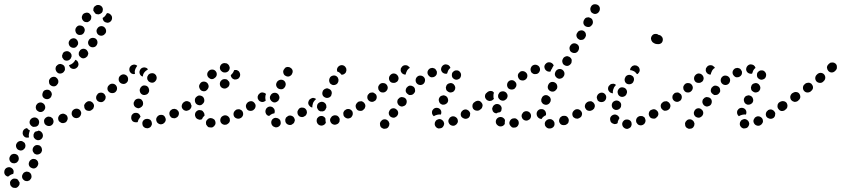

<svg xmlns="http://www.w3.org/2000/svg" viewBox="-149 -586 4039 922"><path d="M-71 316Q-66 314 -63 311Q-60 308 -58 305Q-55 301 -55 296Q-55 295 -55 293Q-55 291 -55 290Q-57 287 -59 284Q-61 281 -63 277Q-65 275 -69 273Q-72 272 -75 272Q-75 272 -76 272Q-85 270 -92 276Q-100 282 -101 291Q-101 296 -100 300Q-99 304 -96 308Q-93 311 -89 314Q-85 316 -81 316Q-80 316 -79 316Q-75 317 -71 316ZM2 266Q3 262 2 258Q2 253 -1 249Q-3 245 -6 243Q-10 240 -14 239Q-19 238 -23 238Q-27 239 -31 241Q-35 243 -38 247V248Q-44 255 -43 264Q-42 273 -34 279Q-31 282 -26 283Q-22 284 -18 284Q-13 283 -9 281Q-5 279 -3 275L-2 274Q1 271 2 266ZM-128 236V235Q-126 226 -119 221Q-111 216 -102 217Q-93 219 -87 227Q-82 234 -84 243V244Q-84 246 -85 247Q-85 248 -86 250Q-88 250 -90 250Q-99 253 -106 259Q-108 260 -110 262Q-119 261 -125 253Q-130 245 -128 236ZM35 199Q34 194 33 190Q31 186 28 183Q24 180 20 178Q16 177 11 177Q7 177 3 179Q-1 181 -4 184Q-7 187 -9 192Q-13 201 -9 210Q-5 218 4 221Q8 223 13 223Q17 223 21 221Q25 219 28 216Q31 212 33 208V207Q35 203 35 199ZM-103 183Q-100 192 -92 196Q-88 198 -83 198Q-79 199 -75 197Q-70 196 -67 193Q-64 190 -61 186V185Q-57 177 -60 168Q-62 159 -71 155Q-75 153 -79 153Q-84 152 -88 154Q-92 155 -96 158Q-99 161 -101 165Q-106 174 -103 183ZM52 128Q51 124 49 120Q46 116 43 114Q39 111 34 111Q25 109 18 114Q10 120 8 129V130Q7 134 8 138Q9 143 12 146Q14 150 18 153Q22 155 26 156Q35 157 43 152Q51 147 52 138L53 137Q53 132 52 128ZM-71 121Q-68 130 -60 134Q-56 136 -51 137Q-47 137 -43 136Q-38 134 -35 131Q-32 129 -30 125L-29 124Q-27 120 -27 115Q-26 111 -28 107Q-29 102 -32 99Q-35 96 -39 94Q-47 89 -56 92Q-65 95 -69 103L-70 104Q-74 112 -71 121ZM50 48Q44 42 36 41Q35 42 33 43Q27 45 21 46Q16 49 14 55Q11 60 12 66V67Q12 71 14 75Q17 79 20 82Q24 85 28 86Q32 88 37 87Q46 86 52 79Q58 72 57 62Q56 54 50 48ZM-11 68 -10 69Q-10 72 -10 74Q-14 75 -19 75Q-24 75 -28 73Q-32 71 -35 67Q-38 64 -39 60Q-41 55 -40 51Q-40 46 -38 42Q-35 36 -30 33Q-25 30 -19 29Q-18 31 -16 33Q-11 38 -5 41Q-8 46 -9 52Q-11 60 -11 68ZM25 22Q29 20 33 17Q36 14 37 10Q39 5 39 1Q39 -8 33 -15Q26 -22 17 -22H16Q6 -21 0 -15Q-7 -8 -7 1Q-7 6 -5 10Q-3 14 0 17Q3 20 7 22Q11 24 16 23H17Q21 23 25 22ZM104 10Q109 3 108 -6Q107 -11 105 -15Q103 -19 99 -21Q96 -24 92 -25Q87 -26 83 -26H82Q73 -24 67 -17Q61 -10 63 0Q64 9 71 14Q79 20 88 19H89Q98 18 104 10ZM173 -7Q178 -15 175 -24Q173 -33 164 -37Q156 -42 147 -39Q142 -38 139 -35Q135 -32 133 -28Q131 -24 130 -20Q130 -15 131 -11Q132 -7 135 -3Q138 0 142 2Q146 5 150 5Q155 6 159 4H160Q169 2 173 -7ZM235 -27Q238 -30 239 -34Q241 -38 241 -43Q241 -47 239 -51Q235 -60 226 -63Q217 -66 209 -62H208Q204 -60 201 -57Q198 -53 196 -49Q195 -45 195 -40Q195 -36 197 -32Q201 -23 210 -20Q219 -17 227 -21H228Q232 -23 235 -27ZM23 -72Q22 -68 24 -64Q25 -59 28 -56Q31 -53 35 -51Q43 -46 52 -49Q61 -52 65 -60L66 -61Q70 -69 67 -78Q64 -87 56 -91Q48 -96 39 -93Q30 -90 26 -82L25 -81Q23 -77 23 -72ZM297 -64Q300 -68 300 -72Q301 -77 300 -81Q299 -86 297 -89Q291 -97 282 -99Q273 -100 265 -95V-94Q261 -92 259 -88Q256 -84 255 -80Q255 -76 256 -71Q256 -67 259 -63Q264 -55 274 -54Q283 -52 290 -57L291 -58Q295 -61 297 -64ZM55 -125Q58 -116 67 -112Q71 -110 75 -110Q79 -109 84 -111Q88 -112 91 -115Q95 -118 97 -122V-123Q99 -127 100 -131Q100 -136 99 -140Q97 -144 94 -148Q91 -151 88 -153Q79 -157 70 -154Q61 -152 57 -143V-142Q53 -134 55 -125ZM86 -196Q86 -191 87 -187Q88 -183 91 -179Q94 -176 98 -174Q106 -170 115 -172Q124 -175 128 -184H129Q133 -193 130 -202Q127 -210 119 -215Q111 -219 102 -216Q93 -213 89 -205L88 -204Q86 -200 86 -196ZM119 -249Q122 -240 130 -235Q138 -231 147 -234Q156 -237 160 -245L161 -246Q163 -250 163 -254Q163 -259 162 -263Q161 -267 158 -271Q155 -274 151 -276Q147 -278 142 -279Q138 -279 134 -278Q129 -276 126 -273Q123 -271 120 -267V-266Q116 -257 119 -249ZM228 -279Q227 -288 221 -294Q219 -296 217 -297Q215 -298 213 -299Q213 -298 212 -297Q208 -289 201 -283Q194 -277 185 -274Q184 -274 182 -273Q183 -270 185 -267Q186 -264 189 -261Q196 -255 205 -255Q214 -255 221 -262L222 -263Q228 -269 228 -279ZM149 -319Q149 -315 150 -310Q152 -306 155 -303Q157 -299 161 -297Q170 -293 179 -296Q187 -299 192 -307V-308Q194 -312 195 -316Q195 -321 194 -325Q192 -329 189 -333Q186 -336 182 -338Q174 -342 165 -339Q156 -337 152 -328V-327Q150 -323 149 -319ZM273 -322Q275 -326 275 -331Q274 -335 272 -339Q270 -343 267 -346Q260 -352 251 -352Q241 -351 235 -344V-343Q232 -340 230 -336Q229 -332 229 -327Q229 -323 231 -319Q233 -315 237 -312Q244 -305 253 -306Q262 -307 268 -314H269Q272 -318 273 -322ZM182 -372Q185 -363 193 -359Q201 -355 210 -357Q219 -360 223 -369H224Q228 -378 225 -386Q222 -395 214 -400Q206 -404 197 -401Q188 -398 184 -390L183 -389Q179 -381 182 -372ZM319 -385Q318 -394 311 -400Q303 -405 294 -404Q285 -403 279 -396V-395Q273 -388 274 -379Q275 -370 282 -364Q289 -358 299 -359Q308 -360 314 -367V-368Q320 -375 319 -385ZM360 -442Q358 -451 350 -457Q342 -462 333 -460Q324 -458 319 -450Q313 -442 315 -433Q317 -423 325 -418Q333 -413 342 -415Q351 -417 356 -425H357Q362 -433 360 -442ZM214 -434Q216 -425 225 -420Q229 -418 233 -418Q238 -418 242 -419Q246 -420 249 -423Q253 -426 255 -430V-431Q260 -439 257 -448Q254 -457 246 -461Q237 -465 228 -463Q220 -460 215 -451Q211 -442 214 -434ZM383 -515Q377 -522 368 -523Q367 -523 366 -523Q365 -523 364 -522Q361 -516 357 -511Q352 -504 344 -500Q344 -491 350 -484Q356 -478 365 -477Q374 -476 381 -482Q388 -488 389 -497Q389 -498 389 -499Q390 -508 383 -515ZM245 -496Q248 -487 256 -482Q260 -480 264 -480Q269 -479 273 -480Q277 -482 281 -485Q284 -487 286 -491L287 -492Q289 -496 289 -501Q290 -505 289 -509Q287 -514 284 -517Q282 -520 278 -523Q269 -527 261 -524Q252 -522 247 -514V-513Q242 -505 245 -496ZM300 -546Q301 -550 304 -554Q307 -557 311 -559Q315 -562 319 -562H320Q329 -563 337 -557Q344 -551 345 -542Q345 -537 344 -533Q343 -529 340 -525Q337 -522 333 -520Q329 -518 325 -517H324Q319 -517 315 -518Q311 -519 308 -522Q305 -527 301 -532Q301 -533 300 -534Q300 -535 299 -535Q299 -536 299 -537Q299 -542 300 -546Z M569 27Q573 25 576 21Q578 18 580 13Q581 9 580 4Q579 -5 572 -11Q564 -16 555 -15H554Q545 -14 539 -7Q533 1 535 10Q535 14 537 18Q539 22 543 25Q547 28 551 29Q555 30 560 30H561Q565 29 569 27ZM640 4Q643 1 645 -3Q647 -7 647 -12Q647 -16 645 -20Q642 -29 634 -33Q625 -36 616 -33H615Q611 -31 608 -28Q605 -25 603 -21Q601 -17 601 -12Q601 -8 603 -3Q606 5 615 9Q623 13 632 9H633Q637 7 640 4ZM489 -3Q482 -9 481 -19Q481 -19 481 -20Q481 -24 482 -29Q483 -33 486 -36Q489 -40 493 -42Q497 -44 501 -44Q510 -45 517 -40Q524 -34 526 -25Q523 -23 522 -20Q516 -13 513 -4Q513 -2 513 0Q511 0 509 1Q508 1 506 1Q497 2 489 -3ZM709 -34Q712 -43 708 -51Q705 -55 702 -58Q699 -61 694 -62Q690 -64 686 -63Q681 -63 677 -61L676 -60Q668 -56 665 -47Q663 -38 667 -30Q669 -26 672 -23Q676 -20 680 -19Q684 -18 689 -18Q693 -18 697 -21H698Q706 -25 709 -34ZM769 -73Q771 -82 765 -90Q763 -94 759 -96Q755 -98 751 -99Q746 -100 742 -99Q738 -98 734 -95H733Q726 -89 724 -80Q722 -71 728 -63Q730 -60 734 -57Q738 -55 743 -54Q747 -53 751 -55Q756 -56 759 -58L760 -59Q768 -64 769 -73ZM299 -65Q301 -69 302 -74Q303 -78 302 -82Q301 -87 298 -90Q296 -94 292 -96Q288 -99 284 -100Q279 -100 275 -100Q271 -99 267 -96L266 -95Q259 -90 257 -81Q255 -72 261 -64Q263 -60 267 -58Q271 -56 275 -55Q279 -54 284 -55Q288 -56 292 -59H293Q296 -62 299 -65ZM495 -79Q499 -71 508 -68Q512 -66 517 -66Q521 -67 525 -69Q529 -71 532 -74Q535 -77 537 -81V-82Q539 -87 538 -91Q538 -95 536 -100Q534 -104 531 -107Q528 -110 524 -111Q515 -114 506 -110Q498 -106 495 -97L494 -96Q491 -88 495 -79ZM355 -107Q358 -111 358 -116Q359 -120 358 -124Q356 -129 354 -132Q348 -140 339 -141Q330 -142 322 -137L321 -136Q318 -133 316 -129Q313 -125 313 -121Q312 -117 313 -112Q314 -108 317 -104Q323 -97 332 -96Q341 -94 349 -100V-101Q353 -103 355 -107ZM523 -146Q525 -137 534 -132Q542 -128 551 -131Q560 -133 564 -141L565 -142Q569 -150 566 -159Q564 -168 556 -173Q547 -177 538 -175Q530 -172 525 -164V-163Q520 -155 523 -146ZM413 -159Q414 -168 408 -176Q402 -183 393 -184Q384 -185 376 -179V-178Q368 -173 367 -163Q366 -154 372 -147Q378 -140 387 -139Q397 -138 404 -143L405 -144Q412 -150 413 -159ZM466 -204Q467 -214 461 -221Q455 -228 445 -229Q436 -229 429 -223L428 -222Q421 -216 421 -207Q420 -198 426 -191Q432 -184 442 -183Q451 -182 458 -188L459 -189Q466 -195 466 -204ZM558 -216Q558 -212 558 -207Q559 -203 562 -199Q564 -195 568 -193Q576 -188 585 -189Q594 -191 599 -199L600 -200Q602 -203 603 -208Q604 -212 603 -217Q602 -221 600 -225Q597 -228 594 -231Q586 -236 577 -234Q568 -233 562 -225V-224Q559 -220 558 -216ZM556 -249Q559 -252 562 -253Q560 -255 558 -257Q556 -258 554 -260H553Q545 -264 536 -261Q527 -258 523 -249Q519 -241 522 -232Q525 -223 534 -219H535Q535 -219 535 -219Q536 -219 536 -218Q536 -220 537 -221Q538 -230 543 -237L544 -238Q549 -245 556 -249ZM472 -252Q472 -262 478 -268L479 -269Q485 -275 494 -276Q503 -276 510 -270Q506 -265 503 -259Q499 -251 498 -243Q498 -236 499 -231Q494 -229 488 -231Q482 -232 478 -237Q472 -243 472 -252Z M872 25Q876 23 879 20Q882 17 884 13Q886 9 886 5Q886 -5 880 -12Q873 -18 864 -19H863Q853 -19 847 -12Q840 -6 840 3Q840 8 841 12Q843 16 846 19Q849 23 853 25Q857 26 862 26H863Q868 27 872 25ZM947 7Q951 4 953 0Q955 -4 955 -8Q955 -13 954 -17Q950 -26 942 -30Q934 -34 925 -31L923 -30Q915 -27 911 -19Q907 -10 910 -1Q913 7 921 11Q930 15 938 12H940Q944 10 947 7ZM809 -11Q804 -12 800 -14Q796 -16 793 -19Q790 -23 789 -27Q789 -28 788 -29Q786 -38 790 -46Q795 -54 804 -57Q808 -58 812 -57Q817 -57 821 -55Q825 -53 827 -49Q830 -46 832 -41Q832 -41 832 -40Q833 -38 833 -35Q833 -33 833 -30Q832 -29 831 -29Q824 -22 821 -14Q820 -13 819 -13Q818 -12 817 -12Q813 -11 809 -11ZM1018 -33Q1020 -42 1016 -50Q1014 -54 1010 -57Q1006 -59 1002 -61Q998 -62 993 -61Q989 -61 985 -59L984 -58Q976 -53 973 -44Q971 -35 975 -27Q980 -19 989 -17Q998 -14 1006 -19H1007Q1015 -24 1018 -33ZM1078 -73Q1079 -82 1074 -90Q1069 -97 1059 -99Q1050 -100 1043 -95L1041 -94Q1034 -89 1032 -80Q1031 -71 1036 -63Q1038 -59 1042 -57Q1046 -54 1050 -54Q1055 -53 1059 -54Q1064 -55 1067 -57L1068 -58Q1076 -64 1078 -73ZM767 -66Q770 -69 770 -74Q771 -76 771 -77Q771 -79 770 -81Q767 -86 766 -92Q763 -95 760 -97Q756 -99 752 -100Q748 -101 743 -100Q739 -99 735 -96L734 -95Q730 -93 728 -89Q726 -85 725 -81Q724 -77 725 -72Q726 -68 729 -64Q734 -56 743 -55Q752 -53 760 -59H761Q765 -62 767 -66ZM791 -90Q796 -83 806 -81Q810 -80 814 -81Q819 -82 822 -85Q826 -88 828 -91Q831 -95 832 -100V-101Q833 -110 828 -118Q823 -125 813 -127Q804 -129 797 -123Q789 -118 787 -109V-107Q786 -98 791 -90ZM809 -163Q812 -154 820 -150Q829 -146 838 -149Q846 -153 850 -161L851 -163Q855 -171 851 -180Q848 -188 840 -192Q831 -196 822 -193Q814 -190 810 -181L809 -180Q805 -171 809 -163ZM952 -177Q955 -186 951 -194Q947 -197 945 -200Q944 -201 944 -202Q939 -206 932 -206Q926 -207 920 -204H919Q911 -199 908 -191Q905 -182 909 -173Q913 -165 922 -162Q931 -159 939 -163L940 -164Q949 -168 952 -177ZM1003 -234Q1002 -238 999 -242Q997 -245 993 -247Q989 -250 984 -250Q982 -250 980 -250Q977 -250 975 -249Q975 -249 975 -248Q972 -239 966 -232Q963 -228 959 -225Q960 -217 965 -211Q970 -206 978 -204Q982 -204 987 -205Q991 -206 995 -208Q998 -211 1001 -215Q1003 -218 1004 -223Q1004 -224 1004 -225Q1005 -230 1003 -234ZM846 -229Q846 -220 853 -213Q856 -210 860 -208Q864 -206 868 -206Q873 -206 877 -208Q881 -210 884 -213L885 -214Q892 -220 892 -230Q892 -239 885 -246Q879 -252 870 -252Q860 -252 854 -246L853 -245Q846 -238 846 -229ZM912 -275Q906 -267 907 -258Q908 -249 916 -243Q923 -237 932 -238H934Q943 -239 949 -246Q955 -254 954 -263Q953 -267 951 -271Q949 -275 945 -278Q942 -281 938 -282Q933 -283 929 -283H927Q918 -282 912 -275Z M1189 22Q1181 27 1172 25L1170 24Q1166 23 1163 21Q1159 18 1157 14Q1154 10 1154 6Q1153 2 1154 -3Q1156 -12 1164 -17Q1172 -22 1181 -19H1182Q1187 -18 1190 -15Q1194 -13 1196 -9Q1197 -8 1197 -7Q1198 -5 1198 -4Q1199 -1 1199 2Q1199 4 1199 5Q1199 7 1199 8Q1197 17 1189 22ZM1392 17Q1383 16 1377 9Q1376 8 1375 6Q1373 3 1372 -2Q1371 -6 1372 -10Q1372 -15 1375 -19Q1377 -22 1381 -25Q1388 -30 1398 -29Q1407 -27 1412 -20Q1413 -19 1413 -18Q1414 -17 1414 -16Q1414 -13 1414 -9Q1414 -3 1416 2Q1414 5 1413 8Q1411 10 1409 12Q1401 18 1392 17ZM1261 6Q1264 3 1265 -2Q1267 -6 1267 -10Q1266 -15 1264 -19Q1260 -27 1251 -30Q1242 -33 1234 -29L1233 -28Q1229 -26 1226 -23Q1223 -20 1222 -15Q1220 -11 1221 -7Q1221 -2 1223 2Q1227 10 1236 13Q1245 16 1253 12L1254 11Q1258 9 1261 6ZM1476 6Q1479 3 1481 -1Q1482 -5 1482 -10Q1483 -14 1481 -18Q1477 -27 1469 -31Q1460 -34 1452 -31L1450 -30Q1446 -29 1443 -25Q1440 -22 1438 -18Q1436 -14 1436 -10Q1436 -5 1438 -1Q1442 8 1450 11Q1459 15 1467 11H1468Q1473 9 1476 6ZM1540 -26Q1543 -29 1544 -34Q1546 -38 1545 -42Q1545 -47 1543 -51Q1538 -59 1529 -62Q1520 -64 1512 -60L1511 -59Q1507 -57 1504 -54Q1502 -50 1500 -46Q1499 -42 1500 -37Q1500 -33 1502 -29Q1507 -21 1516 -18Q1524 -15 1533 -20H1534Q1538 -22 1540 -26ZM1322 -36Q1324 -40 1325 -44Q1325 -49 1324 -53Q1323 -57 1320 -61Q1317 -65 1313 -67Q1309 -69 1305 -69Q1301 -70 1296 -69Q1292 -68 1288 -65L1287 -64Q1284 -61 1282 -57Q1280 -53 1279 -49Q1279 -45 1280 -40Q1281 -36 1284 -32Q1289 -25 1299 -24Q1308 -23 1315 -29H1316Q1320 -32 1322 -36ZM1126 -46Q1125 -51 1126 -55V-56Q1127 -60 1129 -64Q1132 -68 1135 -70Q1139 -73 1144 -74Q1148 -75 1152 -74Q1157 -73 1160 -71Q1164 -68 1167 -64Q1169 -61 1170 -56Q1171 -52 1170 -48V-46Q1170 -45 1169 -44Q1169 -43 1169 -42Q1160 -41 1152 -36Q1147 -33 1143 -29Q1139 -30 1135 -32Q1132 -34 1129 -38Q1127 -42 1126 -46ZM1381 -56Q1378 -59 1376 -63Q1374 -67 1373 -71Q1373 -75 1374 -80V-81Q1377 -90 1385 -94Q1394 -99 1403 -96Q1407 -95 1410 -92Q1414 -89 1416 -85Q1418 -81 1418 -77Q1419 -72 1418 -68L1417 -67Q1415 -61 1411 -56Q1406 -52 1400 -51Q1395 -52 1390 -51Q1390 -51 1390 -51Q1389 -52 1389 -52Q1385 -53 1381 -56ZM1601 -64Q1604 -68 1604 -73Q1605 -77 1604 -81Q1603 -86 1601 -89Q1595 -97 1586 -99Q1577 -100 1569 -95V-94Q1561 -89 1559 -80Q1558 -71 1563 -63Q1568 -55 1577 -54Q1587 -52 1594 -57L1595 -58Q1599 -61 1601 -64ZM1075 -65Q1077 -69 1078 -74Q1079 -78 1078 -82Q1077 -87 1074 -90Q1069 -98 1060 -100Q1051 -101 1043 -96H1042Q1039 -93 1036 -89Q1034 -85 1033 -81Q1032 -77 1033 -72Q1034 -68 1036 -64Q1042 -57 1051 -55Q1060 -53 1068 -58L1069 -59Q1072 -62 1075 -65ZM1361 -102Q1364 -107 1369 -110Q1366 -113 1363 -114Q1359 -115 1355 -116Q1351 -116 1347 -114Q1342 -112 1339 -109H1338Q1332 -102 1331 -93Q1331 -83 1338 -77Q1340 -74 1344 -72Q1347 -70 1351 -70Q1350 -78 1353 -86V-87Q1355 -96 1361 -102ZM1147 -117Q1147 -113 1149 -108Q1151 -104 1154 -101Q1157 -98 1161 -96Q1165 -94 1170 -94Q1174 -94 1178 -96Q1182 -98 1186 -101Q1189 -104 1190 -108L1191 -109Q1195 -118 1191 -126Q1188 -135 1179 -139Q1170 -142 1162 -139Q1153 -135 1150 -127L1149 -126Q1147 -122 1147 -117ZM1126 -102 1125 -101Q1122 -99 1117 -97Q1113 -96 1109 -96Q1104 -97 1100 -99Q1096 -101 1093 -105Q1091 -108 1089 -112Q1088 -117 1088 -121Q1089 -126 1091 -130Q1093 -133 1097 -136V-137Q1104 -143 1113 -142Q1122 -141 1128 -135V-134Q1125 -127 1125 -118Q1125 -110 1127 -103Q1127 -103 1126 -103Q1126 -102 1126 -102ZM1400 -130Q1403 -122 1412 -118Q1420 -114 1429 -117Q1438 -120 1442 -128V-130Q1446 -138 1443 -147Q1440 -155 1431 -159Q1427 -161 1423 -162Q1418 -162 1414 -160Q1410 -159 1407 -156Q1403 -153 1401 -149V-148Q1397 -139 1400 -130ZM1178 -173Q1181 -164 1189 -160Q1198 -156 1207 -158Q1215 -161 1220 -169V-170Q1225 -179 1222 -188Q1219 -197 1211 -201Q1202 -205 1194 -202Q1185 -199 1180 -191V-190Q1175 -182 1178 -173ZM1432 -204Q1431 -199 1432 -195Q1433 -191 1435 -187Q1438 -183 1442 -181Q1449 -176 1458 -178Q1468 -180 1473 -188V-189Q1476 -192 1476 -197Q1477 -201 1476 -206Q1475 -210 1473 -214Q1470 -217 1467 -220Q1459 -225 1450 -223Q1440 -221 1435 -213V-212Q1432 -208 1432 -204ZM1212 -235Q1214 -226 1222 -222Q1230 -217 1239 -219Q1248 -222 1253 -230V-231Q1258 -239 1256 -248Q1253 -257 1245 -261Q1241 -264 1237 -264Q1233 -265 1228 -264Q1224 -263 1220 -260Q1217 -257 1215 -253L1214 -252Q1209 -244 1212 -235ZM1473 -263 1474 -264Q1479 -271 1489 -273Q1498 -274 1505 -269Q1509 -266 1511 -262Q1514 -259 1514 -254Q1515 -250 1514 -245Q1513 -241 1511 -237L1510 -236Q1507 -232 1501 -229Q1496 -227 1491 -227Q1486 -234 1479 -239Q1475 -241 1470 -243Q1469 -248 1469 -253Q1470 -258 1473 -263Z M1720 16Q1721 12 1721 7Q1720 3 1718 -1Q1716 -5 1712 -8Q1705 -14 1696 -13Q1686 -12 1681 -4H1680Q1678 -1 1676 4Q1675 8 1676 12Q1676 17 1678 21Q1680 25 1684 28Q1687 30 1692 32Q1696 33 1700 32Q1705 32 1709 30Q1713 28 1716 24Q1718 20 1720 16ZM1980 20Q1978 24 1974 27Q1971 29 1966 30Q1962 31 1958 31H1957Q1948 29 1943 22Q1937 14 1939 5Q1939 1 1942 -3Q1944 -7 1948 -10Q1951 -12 1955 -13Q1960 -15 1964 -14H1965Q1970 -13 1975 -9Q1980 -5 1982 0Q1983 4 1984 8Q1984 9 1984 10Q1983 11 1983 12Q1983 16 1980 20ZM2043 11Q2046 8 2048 4Q2050 -1 2050 -5Q2049 -10 2048 -14Q2044 -22 2035 -26Q2027 -29 2018 -26V-25Q2014 -24 2011 -21Q2008 -17 2006 -13Q2004 -9 2004 -5Q2004 0 2006 4Q2010 13 2018 16Q2027 20 2036 16Q2040 14 2043 11ZM2105 -25Q2108 -29 2108 -33Q2109 -38 2109 -42Q2108 -46 2105 -50Q2103 -54 2099 -56Q2095 -59 2091 -60Q2087 -61 2082 -60Q2078 -59 2074 -57V-56Q2066 -51 2064 -42Q2062 -33 2067 -25Q2073 -18 2082 -16Q2091 -14 2099 -19Q2103 -21 2105 -25ZM1763 -46Q1762 -55 1754 -61Q1747 -67 1738 -66Q1728 -65 1723 -57Q1720 -54 1719 -49Q1717 -45 1718 -41Q1718 -36 1721 -32Q1723 -28 1726 -26Q1730 -23 1734 -22Q1739 -20 1743 -21Q1747 -21 1751 -24Q1755 -26 1758 -29V-30Q1764 -37 1763 -46ZM1927 -56H1928Q1932 -64 1940 -67Q1949 -70 1958 -66Q1966 -62 1969 -54Q1972 -45 1968 -36Q1968 -36 1968 -36Q1968 -36 1968 -36Q1968 -36 1968 -36Q1959 -37 1951 -35Q1942 -33 1934 -28Q1928 -33 1926 -40Q1924 -48 1927 -56ZM2161 -65Q2163 -69 2164 -73Q2165 -78 2164 -82Q2163 -86 2160 -90Q2155 -98 2146 -99Q2137 -101 2129 -95Q2125 -93 2123 -89Q2120 -85 2120 -81Q2119 -76 2120 -72Q2121 -67 2123 -64Q2129 -56 2138 -55Q2147 -53 2155 -58V-59Q2159 -61 2161 -65ZM1602 -65Q1604 -69 1605 -73Q1606 -78 1605 -82Q1604 -87 1601 -90Q1599 -94 1595 -96Q1591 -99 1587 -100Q1582 -100 1578 -99Q1574 -99 1570 -96L1569 -95Q1562 -90 1560 -81Q1558 -72 1564 -64Q1566 -60 1570 -58Q1574 -56 1578 -55Q1582 -54 1587 -55Q1591 -56 1595 -59H1596Q1599 -62 1602 -65ZM1804 -101Q1803 -110 1795 -116Q1791 -118 1787 -119Q1783 -120 1778 -120Q1774 -119 1770 -117Q1766 -114 1764 -111H1763Q1758 -103 1759 -94Q1761 -85 1768 -79Q1772 -77 1776 -75Q1781 -74 1785 -75Q1789 -76 1793 -78Q1797 -80 1800 -84Q1805 -92 1804 -101ZM1959 -100Q1961 -91 1969 -86Q1973 -84 1977 -83Q1982 -83 1986 -84Q1990 -85 1994 -88Q1998 -90 2000 -94Q2005 -102 2002 -111Q2000 -120 1992 -125Q1988 -127 1984 -128Q1979 -129 1975 -127Q1970 -126 1967 -124Q1963 -121 1961 -117Q1956 -109 1959 -100ZM1660 -117Q1661 -127 1655 -134Q1652 -137 1648 -139Q1644 -142 1640 -142Q1635 -142 1631 -141Q1627 -140 1623 -137V-136Q1615 -130 1615 -121Q1614 -112 1620 -105Q1626 -98 1635 -97Q1644 -96 1651 -102H1652Q1659 -108 1660 -117ZM1844 -146Q1845 -150 1844 -154Q1844 -159 1842 -163Q1840 -167 1836 -170Q1829 -175 1820 -175Q1811 -174 1805 -166H1804Q1799 -159 1799 -150Q1800 -141 1808 -135Q1811 -132 1815 -130Q1820 -129 1824 -130Q1829 -130 1832 -132Q1836 -134 1839 -138Q1842 -141 1844 -146ZM1713 -164Q1713 -173 1707 -180Q1701 -187 1691 -187Q1682 -188 1675 -182L1674 -181Q1671 -178 1669 -174Q1667 -170 1667 -166Q1667 -161 1668 -157Q1670 -153 1673 -149Q1679 -142 1688 -142Q1697 -141 1704 -147L1705 -148Q1712 -154 1713 -164ZM1992 -167Q1992 -163 1993 -158Q1994 -154 1997 -150Q2000 -147 2004 -145Q2012 -140 2021 -143Q2030 -145 2034 -153Q2037 -157 2037 -162Q2038 -166 2036 -171Q2035 -175 2032 -178Q2030 -182 2026 -184Q2018 -189 2009 -186Q2000 -184 1995 -176V-175Q1993 -171 1992 -167ZM1892 -199Q1893 -208 1887 -215Q1881 -222 1871 -223Q1862 -224 1855 -218Q1848 -212 1847 -203Q1846 -193 1852 -186Q1858 -179 1867 -178Q1877 -177 1884 -183Q1891 -189 1892 -199ZM1765 -209Q1765 -218 1759 -225Q1753 -232 1744 -233Q1735 -234 1728 -228L1727 -227Q1720 -221 1719 -212Q1718 -203 1724 -195Q1730 -188 1740 -188Q1749 -187 1756 -193H1757Q1764 -199 1765 -209ZM2021 -228Q2021 -237 2029 -243Q2036 -249 2045 -248Q2054 -248 2060 -240Q2066 -233 2065 -224Q2064 -214 2057 -208Q2050 -203 2041 -203Q2039 -204 2038 -204Q2036 -204 2034 -205Q2034 -205 2033 -206Q2026 -209 2023 -215Q2020 -221 2021 -228ZM1936 -217Q1932 -215 1927 -215Q1923 -214 1918 -216Q1914 -218 1911 -221Q1908 -224 1906 -228Q1902 -236 1905 -245Q1909 -254 1917 -258Q1921 -259 1926 -260Q1930 -260 1935 -258Q1939 -257 1942 -254Q1945 -250 1947 -246Q1947 -246 1948 -245Q1948 -245 1948 -244Q1948 -243 1949 -241Q1950 -234 1947 -227Q1943 -220 1936 -217ZM1775 -249Q1775 -254 1776 -258Q1778 -262 1781 -265Q1784 -269 1788 -271H1789Q1793 -273 1797 -273Q1802 -273 1806 -272Q1810 -270 1813 -267Q1817 -265 1819 -260Q1816 -258 1813 -256Q1806 -250 1803 -241Q1800 -235 1799 -228Q1792 -227 1786 -231Q1780 -234 1777 -241Q1775 -245 1775 -249ZM1994 -232Q1985 -231 1977 -237Q1970 -243 1969 -252Q1969 -262 1975 -269Q1981 -276 1990 -277Q1998 -277 2005 -273Q2012 -268 2014 -260Q2007 -255 2003 -247Q2000 -240 1998 -233Q1997 -232 1996 -232Q1995 -232 1994 -232Z M2507 25Q2514 19 2514 9Q2514 5 2513 1Q2511 -3 2508 -7Q2505 -10 2501 -12Q2497 -14 2492 -14Q2492 -14 2491 -14Q2482 -14 2475 -8Q2468 -2 2467 7Q2467 12 2468 16Q2470 20 2473 24Q2476 27 2480 29Q2484 31 2488 31Q2489 31 2491 31Q2500 31 2507 25ZM2340 14Q2344 6 2341 -3Q2341 -4 2341 -4Q2340 -5 2340 -6Q2339 -7 2339 -8Q2337 -10 2335 -12Q2333 -14 2330 -16Q2326 -18 2322 -18Q2317 -18 2313 -17Q2304 -14 2300 -6Q2295 3 2298 11Q2300 16 2303 19Q2305 22 2309 25Q2313 27 2318 27Q2322 27 2327 26Q2336 23 2340 14ZM2257 21Q2248 22 2241 16Q2233 10 2232 1Q2231 -9 2237 -16Q2243 -23 2252 -24Q2262 -25 2269 -19Q2272 -17 2274 -14Q2275 -11 2276 -8Q2275 -3 2275 2Q2275 5 2275 9Q2274 10 2274 11Q2273 12 2272 13Q2267 20 2257 21ZM2581 1Q2584 -8 2581 -16Q2579 -20 2576 -24Q2573 -27 2569 -29Q2564 -30 2560 -30Q2555 -30 2551 -29L2550 -28Q2541 -24 2538 -16Q2534 -7 2537 1Q2539 5 2542 9Q2545 12 2550 14Q2554 15 2558 15Q2563 15 2567 14L2568 13Q2577 10 2581 1ZM2401 -27Q2402 -37 2396 -44Q2390 -51 2381 -52Q2372 -53 2364 -47Q2361 -44 2359 -40Q2356 -36 2356 -32Q2355 -27 2357 -23Q2358 -19 2361 -15Q2367 -8 2376 -7Q2385 -6 2392 -12H2393Q2400 -18 2401 -27ZM2434 -23Q2428 -30 2428 -39Q2428 -40 2428 -42Q2429 -51 2436 -57Q2443 -63 2453 -62Q2457 -62 2461 -60Q2465 -58 2468 -54Q2471 -51 2472 -46Q2474 -42 2473 -38Q2473 -37 2473 -37Q2473 -36 2473 -35Q2473 -34 2473 -33Q2466 -30 2460 -25Q2455 -21 2452 -15Q2451 -15 2451 -15Q2450 -15 2449 -15Q2440 -16 2434 -23ZM2645 -33Q2648 -42 2643 -50Q2638 -58 2629 -61Q2620 -63 2612 -59L2611 -58Q2603 -53 2600 -44Q2598 -35 2602 -27Q2604 -23 2608 -21Q2612 -18 2616 -17Q2620 -16 2625 -16Q2629 -17 2633 -19L2634 -20Q2643 -24 2645 -33ZM2224 -45Q2221 -48 2218 -51Q2216 -55 2215 -60Q2214 -64 2215 -68L2216 -69Q2218 -78 2226 -83Q2233 -88 2243 -86Q2252 -84 2257 -76Q2262 -68 2259 -59V-58Q2259 -55 2257 -52Q2255 -49 2252 -47Q2251 -47 2250 -47Q2241 -46 2233 -41Q2233 -41 2233 -41Q2233 -41 2232 -42Q2228 -43 2224 -45ZM2706 -73Q2707 -82 2702 -89Q2699 -93 2696 -96Q2692 -98 2688 -99Q2683 -100 2679 -99Q2674 -98 2671 -95L2669 -94Q2662 -89 2660 -80Q2658 -71 2664 -63Q2666 -59 2670 -57Q2674 -54 2678 -54Q2682 -53 2687 -54Q2691 -55 2695 -57L2696 -58Q2704 -63 2706 -73ZM2165 -67Q2167 -71 2168 -76Q2169 -80 2168 -84Q2167 -89 2164 -92Q2159 -100 2150 -102Q2141 -103 2133 -98L2129 -95Q2125 -93 2123 -89Q2121 -85 2120 -81Q2119 -77 2120 -72Q2121 -68 2124 -64Q2126 -60 2130 -58Q2134 -56 2138 -55Q2142 -54 2147 -55Q2151 -56 2155 -59L2159 -61Q2162 -64 2165 -67ZM2450 -106Q2450 -101 2451 -97Q2453 -93 2456 -90Q2459 -86 2463 -85Q2472 -81 2480 -84Q2489 -87 2493 -96L2494 -97Q2495 -101 2496 -106Q2496 -110 2494 -115Q2493 -119 2489 -122Q2486 -125 2482 -127Q2474 -131 2465 -128Q2456 -124 2453 -116L2452 -114Q2450 -110 2450 -106ZM2220 -109 2217 -106Q2213 -103 2209 -102Q2205 -101 2200 -101Q2196 -102 2192 -104Q2188 -106 2185 -110Q2179 -117 2180 -126Q2181 -136 2189 -141L2192 -144Q2196 -147 2200 -148Q2204 -150 2209 -149Q2213 -149 2217 -147Q2221 -144 2223 -141Q2222 -138 2221 -134Q2220 -125 2221 -116Q2222 -113 2223 -111Q2222 -111 2222 -110Q2221 -110 2220 -109ZM2243 -129Q2243 -125 2243 -120Q2244 -116 2247 -112Q2250 -109 2253 -106Q2257 -104 2261 -103Q2266 -102 2270 -103Q2275 -104 2278 -107Q2282 -109 2284 -113H2285Q2287 -117 2288 -121Q2289 -126 2288 -130Q2287 -135 2284 -138Q2282 -142 2278 -144Q2270 -149 2261 -147Q2252 -146 2247 -138V-137Q2244 -134 2243 -129ZM2482 -162Q2485 -153 2493 -149Q2502 -144 2511 -147Q2519 -150 2524 -158L2525 -159Q2529 -168 2526 -177Q2524 -185 2515 -190Q2507 -194 2498 -192Q2489 -189 2485 -181L2484 -179Q2480 -171 2482 -162ZM2286 -178Q2286 -169 2292 -162Q2299 -156 2308 -156Q2318 -156 2324 -162V-163Q2331 -169 2331 -179Q2331 -188 2324 -194Q2318 -201 2308 -201Q2299 -201 2292 -194Q2286 -187 2286 -178ZM2338 -226Q2337 -217 2342 -209Q2347 -201 2356 -200Q2365 -198 2373 -203Q2381 -208 2383 -217Q2385 -227 2380 -234Q2374 -242 2365 -244Q2356 -246 2348 -241V-240Q2340 -235 2338 -226ZM2516 -225Q2519 -216 2527 -211Q2535 -206 2544 -209Q2553 -211 2558 -220L2559 -221Q2563 -229 2561 -238Q2558 -247 2550 -252Q2542 -256 2533 -254Q2524 -251 2519 -243V-242Q2514 -234 2516 -225ZM2401 -262Q2397 -254 2400 -245Q2401 -241 2404 -237Q2407 -234 2411 -232Q2415 -230 2420 -230Q2424 -230 2429 -231Q2438 -234 2442 -243Q2446 -251 2443 -260Q2440 -269 2431 -273Q2423 -277 2414 -274Q2405 -271 2401 -262ZM2489 -242H2488Q2479 -242 2472 -249Q2466 -255 2465 -264Q2465 -274 2472 -280Q2478 -287 2488 -287Q2495 -287 2501 -283Q2507 -279 2510 -272Q2508 -270 2507 -267Q2504 -263 2503 -259Q2501 -256 2500 -254L2499 -253Q2496 -248 2495 -243Q2493 -243 2492 -242Q2490 -242 2489 -242ZM2552 -286Q2554 -277 2562 -273Q2570 -268 2579 -270Q2588 -273 2593 -281L2594 -282Q2596 -286 2596 -291Q2597 -295 2596 -300Q2595 -304 2592 -307Q2589 -311 2585 -313Q2581 -315 2577 -316Q2573 -317 2568 -315Q2564 -314 2560 -311Q2557 -309 2555 -305L2554 -303Q2549 -295 2552 -286ZM2587 -347Q2589 -338 2598 -334Q2606 -330 2615 -332Q2624 -335 2628 -343L2629 -345Q2633 -353 2631 -362Q2628 -371 2620 -375Q2611 -380 2602 -377Q2594 -374 2589 -366L2588 -364Q2584 -356 2587 -347ZM2620 -410Q2623 -401 2631 -397Q2635 -394 2639 -394Q2644 -394 2648 -395Q2652 -396 2656 -399Q2659 -402 2661 -406L2662 -407Q2664 -411 2665 -416Q2665 -420 2664 -424Q2663 -429 2660 -432Q2657 -436 2653 -438Q2645 -442 2636 -439Q2627 -437 2623 -428L2622 -427Q2617 -419 2620 -410ZM2653 -472Q2656 -463 2664 -459Q2673 -455 2682 -457Q2690 -460 2695 -468L2696 -470Q2700 -478 2697 -487Q2695 -496 2686 -500Q2682 -502 2678 -503Q2673 -503 2669 -502Q2665 -501 2661 -498Q2658 -495 2656 -491L2655 -489Q2651 -481 2653 -472ZM2687 -535Q2689 -526 2698 -522Q2706 -517 2715 -520Q2724 -523 2728 -531L2729 -532Q2733 -541 2731 -550Q2728 -559 2720 -563Q2711 -567 2702 -565Q2693 -562 2689 -554L2688 -552Q2684 -544 2687 -535Z M2872 30Q2876 28 2879 25Q2882 21 2883 17Q2885 13 2884 8Q2884 -1 2877 -7Q2869 -13 2860 -12H2859Q2855 -12 2851 -10Q2847 -8 2844 -4Q2841 -1 2840 3Q2838 8 2839 12Q2840 21 2847 27Q2854 33 2863 33H2864Q2868 32 2872 30ZM2949 2Q2953 -7 2949 -15Q2948 -20 2945 -23Q2941 -26 2937 -28Q2933 -29 2929 -29Q2924 -29 2920 -28L2919 -27Q2911 -24 2907 -15Q2904 -7 2907 2Q2909 6 2912 9Q2915 13 2919 14Q2923 16 2928 16Q2932 16 2937 14Q2946 10 2949 2ZM2802 10Q2797 9 2793 7Q2789 5 2786 2Q2783 -2 2782 -6Q2782 -6 2782 -7Q2779 -16 2783 -24Q2788 -32 2797 -35Q2806 -38 2814 -33Q2822 -29 2825 -20Q2825 -20 2825 -20Q2825 -19 2825 -18Q2825 -18 2825 -17Q2821 -11 2818 -3Q2817 1 2817 5Q2815 6 2814 7Q2812 8 2810 9Q2806 10 2802 10ZM3012 -34Q3014 -43 3009 -51Q3006 -54 3003 -57Q2999 -60 2995 -61Q2991 -62 2986 -61Q2982 -60 2978 -58H2977Q2969 -53 2967 -44Q2965 -35 2970 -27Q2972 -23 2976 -20Q2979 -18 2984 -17Q2988 -16 2993 -16Q2997 -17 3001 -19V-20Q3009 -25 3012 -34ZM3069 -73Q3071 -82 3065 -90Q3063 -94 3059 -96Q3055 -98 3051 -99Q3046 -100 3042 -99Q3038 -98 3034 -95Q3026 -90 3024 -81Q3023 -71 3028 -64Q3031 -60 3034 -58Q3038 -55 3043 -54Q3047 -54 3051 -55Q3056 -56 3059 -58L3060 -59Q3068 -64 3069 -73ZM2704 -65Q2706 -69 2707 -73Q2708 -78 2707 -82Q2706 -87 2703 -90Q2701 -94 2697 -96Q2693 -99 2689 -100Q2684 -100 2680 -99Q2675 -98 2672 -96H2671Q2668 -93 2665 -89Q2663 -85 2662 -81Q2661 -77 2662 -72Q2663 -68 2665 -64Q2668 -61 2672 -58Q2676 -56 2680 -55Q2684 -54 2689 -55Q2693 -56 2697 -58V-59Q2701 -61 2704 -65ZM2791 -70Q2787 -79 2790 -88Q2793 -97 2802 -101Q2810 -105 2819 -102Q2823 -101 2826 -98Q2830 -95 2832 -91Q2834 -87 2834 -82Q2834 -78 2833 -74V-73Q2830 -66 2824 -62Q2818 -58 2811 -58Q2809 -58 2807 -58Q2806 -58 2806 -58Q2805 -59 2805 -59Q2804 -59 2804 -59Q2795 -62 2791 -70ZM2762 -116Q2763 -125 2758 -132Q2752 -140 2743 -141Q2734 -142 2726 -136Q2722 -133 2720 -129Q2718 -126 2717 -121Q2716 -117 2718 -112Q2719 -108 2721 -104Q2727 -97 2736 -96Q2746 -95 2753 -100L2754 -101Q2761 -107 2762 -116ZM2818 -137Q2820 -128 2829 -123Q2837 -119 2846 -122Q2855 -125 2859 -133V-134Q2864 -142 2861 -151Q2858 -160 2850 -164Q2841 -168 2832 -166Q2824 -163 2819 -154Q2815 -146 2818 -137ZM2809 -178Q2807 -180 2804 -182Q2800 -183 2797 -184Q2792 -184 2788 -183Q2784 -182 2780 -179V-178Q2772 -173 2771 -163Q2770 -154 2776 -147Q2779 -143 2783 -141Q2787 -139 2791 -138Q2792 -138 2793 -138Q2793 -138 2794 -138Q2794 -143 2794 -148Q2795 -156 2799 -164V-165Q2803 -172 2809 -178ZM2851 -198Q2853 -189 2861 -184Q2869 -180 2878 -182Q2887 -184 2892 -192V-193Q2897 -201 2895 -210Q2893 -219 2885 -223Q2877 -228 2868 -226Q2859 -224 2854 -216V-215Q2849 -207 2851 -198ZM2879 -259Q2881 -263 2885 -266V-267Q2889 -270 2893 -271Q2897 -273 2901 -272Q2906 -272 2910 -270Q2914 -268 2917 -265Q2923 -258 2923 -248Q2922 -239 2915 -233V-232Q2914 -232 2913 -231Q2912 -230 2910 -230Q2910 -230 2909 -231Q2904 -238 2897 -243Q2889 -247 2881 -249Q2879 -249 2877 -249Q2877 -249 2877 -250Q2877 -250 2877 -251Q2877 -255 2879 -259ZM3028 -411Q3034 -405 3034 -396Q3034 -387 3028 -380Q3021 -374 3012 -374Q3004 -374 2997 -376Q2990 -379 2984 -384Q2978 -391 2977 -400Q2977 -409 2983 -416Q2989 -423 2998 -423Q3007 -424 3014 -418Q3022 -418 3028 -411Z M3185 16Q3186 12 3186 7Q3185 3 3183 -1Q3181 -5 3177 -8Q3170 -14 3161 -13Q3151 -12 3146 -4H3145Q3143 -1 3141 4Q3140 8 3141 12Q3141 17 3143 21Q3145 25 3149 28Q3152 30 3157 32Q3161 33 3165 32Q3170 32 3174 30Q3178 28 3181 24Q3183 20 3185 16ZM3445 20Q3443 24 3439 27Q3436 29 3431 30Q3427 31 3423 31H3422Q3413 29 3408 22Q3402 14 3404 5Q3404 1 3407 -3Q3409 -7 3413 -10Q3416 -12 3420 -13Q3425 -15 3429 -14H3430Q3435 -13 3440 -9Q3445 -5 3447 0Q3448 4 3449 8Q3449 9 3449 10Q3448 11 3448 12Q3448 16 3445 20ZM3508 11Q3511 8 3513 4Q3515 -1 3515 -5Q3514 -10 3513 -14Q3509 -22 3500 -26Q3492 -29 3483 -26V-25Q3479 -24 3476 -21Q3473 -17 3471 -13Q3469 -9 3469 -5Q3469 0 3471 4Q3475 13 3483 16Q3492 20 3501 16Q3505 14 3508 11ZM3570 -25Q3573 -29 3573 -33Q3574 -38 3574 -42Q3573 -46 3570 -50Q3568 -54 3564 -56Q3560 -59 3556 -60Q3552 -61 3547 -60Q3543 -59 3539 -57V-56Q3531 -51 3529 -42Q3527 -33 3532 -25Q3538 -18 3547 -16Q3556 -14 3564 -19Q3568 -21 3570 -25ZM3228 -46Q3227 -55 3219 -61Q3212 -67 3203 -66Q3193 -65 3188 -57Q3185 -54 3184 -49Q3182 -45 3183 -41Q3183 -36 3186 -32Q3188 -28 3191 -26Q3195 -23 3199 -22Q3204 -20 3208 -21Q3212 -21 3216 -24Q3220 -26 3223 -29V-30Q3229 -37 3228 -46ZM3392 -56H3393Q3397 -64 3405 -67Q3414 -70 3423 -66Q3431 -62 3434 -54Q3437 -45 3433 -36Q3433 -36 3433 -36Q3433 -36 3433 -36Q3433 -36 3433 -36Q3424 -37 3416 -35Q3407 -33 3399 -28Q3393 -33 3391 -40Q3389 -48 3392 -56ZM3626 -65Q3628 -69 3629 -73Q3630 -78 3629 -82Q3628 -86 3625 -90Q3620 -98 3611 -99Q3602 -101 3594 -95Q3590 -93 3588 -89Q3585 -85 3585 -81Q3584 -76 3585 -72Q3586 -67 3588 -64Q3594 -56 3603 -55Q3612 -53 3620 -58V-59Q3624 -61 3626 -65ZM3067 -65Q3069 -69 3070 -73Q3071 -78 3070 -82Q3069 -87 3066 -90Q3064 -94 3060 -96Q3056 -99 3052 -100Q3047 -100 3043 -99Q3039 -99 3035 -96L3034 -95Q3027 -90 3025 -81Q3023 -72 3029 -64Q3031 -60 3035 -58Q3039 -56 3043 -55Q3047 -54 3052 -55Q3056 -56 3060 -59H3061Q3064 -62 3067 -65ZM3269 -101Q3268 -110 3260 -116Q3256 -118 3252 -119Q3248 -120 3243 -120Q3239 -119 3235 -117Q3231 -114 3229 -111H3228Q3223 -103 3224 -94Q3226 -85 3233 -79Q3237 -77 3241 -75Q3246 -74 3250 -75Q3254 -76 3258 -78Q3262 -80 3265 -84Q3270 -92 3269 -101ZM3424 -100Q3426 -91 3434 -86Q3438 -84 3442 -83Q3447 -83 3451 -84Q3455 -85 3459 -88Q3463 -90 3465 -94Q3470 -102 3467 -111Q3465 -120 3457 -125Q3453 -127 3449 -128Q3444 -129 3440 -127Q3435 -126 3432 -124Q3428 -121 3426 -117Q3421 -109 3424 -100ZM3125 -117Q3126 -127 3120 -134Q3117 -137 3113 -139Q3109 -142 3105 -142Q3100 -142 3096 -141Q3092 -140 3088 -137V-136Q3080 -130 3080 -121Q3079 -112 3085 -105Q3091 -98 3100 -97Q3109 -96 3116 -102H3117Q3124 -108 3125 -117ZM3309 -146Q3310 -150 3309 -154Q3309 -159 3307 -163Q3305 -167 3301 -170Q3294 -175 3285 -175Q3276 -174 3270 -166H3269Q3264 -159 3264 -150Q3265 -141 3273 -135Q3276 -132 3280 -130Q3285 -129 3289 -130Q3294 -130 3297 -132Q3301 -134 3304 -138Q3307 -141 3309 -146ZM3178 -164Q3178 -173 3172 -180Q3166 -187 3156 -187Q3147 -188 3140 -182L3139 -181Q3136 -178 3134 -174Q3132 -170 3132 -166Q3132 -161 3133 -157Q3135 -153 3138 -149Q3144 -142 3153 -142Q3162 -141 3169 -147L3170 -148Q3177 -154 3178 -164ZM3457 -167Q3457 -163 3458 -158Q3459 -154 3462 -150Q3465 -147 3469 -145Q3477 -140 3486 -143Q3495 -145 3499 -153Q3502 -157 3502 -162Q3503 -166 3501 -171Q3500 -175 3497 -178Q3495 -182 3491 -184Q3483 -189 3474 -186Q3465 -184 3460 -176V-175Q3458 -171 3457 -167ZM3357 -199Q3358 -208 3352 -215Q3346 -222 3336 -223Q3327 -224 3320 -218Q3313 -212 3312 -203Q3311 -193 3317 -186Q3323 -179 3332 -178Q3342 -177 3349 -183Q3356 -189 3357 -199ZM3230 -209Q3230 -218 3224 -225Q3218 -232 3209 -233Q3200 -234 3193 -228L3192 -227Q3185 -221 3184 -212Q3183 -203 3189 -195Q3195 -188 3205 -188Q3214 -187 3221 -193H3222Q3229 -199 3230 -209ZM3486 -228Q3486 -237 3494 -243Q3501 -249 3510 -248Q3519 -248 3525 -240Q3531 -233 3530 -224Q3529 -214 3522 -208Q3515 -203 3506 -203Q3504 -204 3503 -204Q3501 -204 3499 -205Q3499 -205 3498 -206Q3491 -209 3488 -215Q3485 -221 3486 -228ZM3401 -217Q3397 -215 3392 -215Q3388 -214 3383 -216Q3379 -218 3376 -221Q3373 -224 3371 -228Q3367 -236 3370 -245Q3374 -254 3382 -258Q3386 -259 3391 -260Q3395 -260 3400 -258Q3404 -257 3407 -254Q3410 -250 3412 -246Q3412 -246 3413 -245Q3413 -245 3413 -244Q3413 -243 3414 -241Q3415 -234 3412 -227Q3408 -220 3401 -217ZM3240 -249Q3240 -254 3241 -258Q3243 -262 3246 -265Q3249 -269 3253 -271H3254Q3258 -273 3262 -273Q3267 -273 3271 -272Q3275 -270 3278 -267Q3282 -265 3284 -260Q3281 -258 3278 -256Q3271 -250 3268 -241Q3265 -235 3264 -228Q3257 -227 3251 -231Q3245 -234 3242 -241Q3240 -245 3240 -249ZM3459 -232Q3450 -231 3442 -237Q3435 -243 3434 -252Q3434 -262 3440 -269Q3446 -276 3455 -277Q3463 -277 3470 -273Q3477 -268 3479 -260Q3472 -255 3468 -247Q3465 -240 3463 -233Q3462 -232 3461 -232Q3460 -232 3459 -232Z M3629 -66Q3632 -70 3632 -74Q3633 -79 3632 -83Q3631 -87 3629 -91Q3623 -99 3614 -100Q3605 -102 3597 -96L3594 -94Q3590 -91 3588 -88Q3586 -84 3585 -79Q3584 -75 3585 -71Q3586 -66 3589 -63Q3594 -55 3603 -53Q3612 -52 3620 -57L3623 -60Q3627 -62 3629 -66ZM3694 -118Q3695 -127 3690 -135Q3685 -143 3675 -144Q3666 -145 3659 -140L3655 -138Q3648 -132 3646 -123Q3645 -114 3650 -106Q3656 -99 3665 -97Q3674 -96 3682 -101L3685 -104Q3692 -109 3694 -118ZM3755 -163Q3756 -173 3750 -180Q3748 -184 3744 -186Q3740 -188 3736 -189Q3731 -189 3727 -188Q3722 -187 3719 -185L3716 -182Q3708 -177 3707 -167Q3706 -158 3711 -151Q3717 -143 3726 -142Q3735 -141 3743 -146L3746 -149Q3753 -154 3755 -163ZM3814 -211Q3815 -220 3809 -228Q3803 -235 3794 -236Q3785 -237 3777 -231L3774 -228Q3767 -222 3766 -213Q3765 -204 3771 -196Q3777 -189 3787 -188Q3796 -187 3803 -193L3806 -196Q3813 -202 3814 -211ZM3869 -255Q3870 -259 3870 -264Q3870 -268 3869 -272Q3867 -277 3864 -280Q3860 -283 3856 -285Q3852 -286 3848 -286Q3843 -286 3839 -285Q3835 -283 3832 -280L3829 -277Q3822 -270 3822 -261Q3823 -252 3829 -245Q3836 -238 3845 -238Q3854 -238 3861 -245L3864 -248Q3867 -251 3869 -255Z"/></svg>

Font: FRB American Cursive Guidelines Dotted Extrabold
Style: Bold Italic
Weight: 800
Italic angle: -25°
Version: Version 2.0;Modular Font Editor K font №1